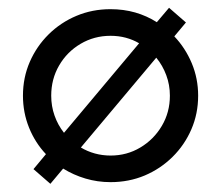

<svg xmlns="http://www.w3.org/2000/svg" viewBox="-20 -448 554 481"><path d="M256.9 8.3Q224.3 8.3 194.1 -0.7Q163.9 -9.7 138.2 -25.7L106.2 12.5L63.9 -24.3L95.1 -61.8Q68.1 -90.3 52.8 -128.1Q37.5 -166 37.5 -208.3Q37.5 -253.5 54.5 -292.7Q71.5 -331.9 101.7 -361.8Q131.9 -391.7 171.5 -408.3Q211.1 -425 256.9 -425Q289.6 -425 318.8 -416.7Q347.9 -408.3 372.9 -392.4L403.5 -428.5L445.8 -391.7L416.7 -356.9Q444.4 -327.8 460.4 -289.6Q476.4 -251.4 476.4 -208.3Q476.4 -163.2 459.4 -124Q442.4 -84.7 412.2 -54.9Q381.9 -25 342.4 -8.3Q302.8 8.3 256.9 8.3ZM140.3 -115.3 328.5 -339.6Q313.2 -348.6 295.1 -353.5Q277.1 -358.3 256.9 -358.3Q216 -358.3 181.9 -338.2Q147.9 -318.1 128.1 -284Q108.3 -250 108.3 -208.3Q108.3 -181.9 116.7 -158.3Q125 -134.7 140.3 -115.3ZM256.9 -58.3Q297.9 -58.3 331.6 -78.5Q365.3 -98.6 385.4 -132.6Q405.6 -166.7 405.6 -208.3Q405.6 -235.4 396.5 -259.7Q387.5 -284 371.5 -303.5L182.6 -78.5Q198.6 -68.8 217.7 -63.5Q236.8 -58.3 256.9 -58.3Z"/></svg>

Font: Afacad Flux
Style: Regular
Weight: 400
Designer: Kristian Moeller
Foundry: Dicotype
Version: Version 1.100